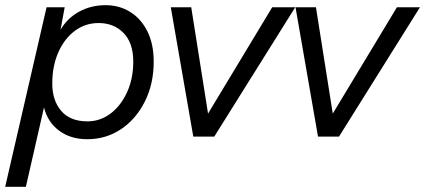

<svg xmlns="http://www.w3.org/2000/svg" viewBox="-53 -528 1643 742"><path d="M-33 194 127 -500H197L181 -413Q207 -458 253 -483Q299 -508 355 -508Q408 -508 450 -482Q492 -456 516.5 -407Q541 -358 541 -290Q541 -204 507 -136Q473 -68 415 -29Q357 10 284 10Q220 10 175.5 -23Q131 -56 117 -113L47 194ZM285 -59Q334 -59 374 -89Q414 -119 438 -171.5Q462 -224 462 -290Q462 -362 424.5 -400.5Q387 -439 328 -439Q277 -439 236.5 -409Q196 -379 172.5 -326Q149 -273 149 -205Q149 -140 183.5 -99.5Q218 -59 285 -59Z M999 -500H1088L775 0H694L607 -500H686L751 -89Z M1481 -500H1570L1257 0H1176L1089 -500H1168L1233 -89Z"/></svg>

Font: Prodigy Sans
Style: Italic
Weight: 400
Italic angle: -13°
Designer: Wei Huang
Foundry: Wei Huang
Version: Version 1.003; ttfautohint (v1.8.3)